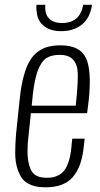

<svg xmlns="http://www.w3.org/2000/svg" viewBox="-20 -778 419 807"><path d="M237.3 -647Q185.5 -647 157.7 -674.8Q129.9 -702.6 133.3 -757.8H170.4Q167.5 -717.8 187 -699.5Q206.5 -681.2 240.7 -681.2Q316.4 -681.2 329.6 -757.8H366.7Q358.9 -702.6 324.2 -674.8Q289.6 -647 237.3 -647ZM113.3 -334H298.3L302.7 -378.9Q307.6 -431.2 306.9 -468.5Q306.2 -505.9 287.8 -526.6Q269.5 -547.4 231 -547.4Q196.3 -547.4 175.3 -533.9Q154.3 -520.5 139.6 -483.2Q125 -445.8 117.7 -377.9ZM171.4 9.3Q147.5 9.3 129.2 5.1Q110.8 1 94.5 -8.8Q78.1 -18.6 68.1 -35.2Q58.1 -51.8 51 -76.7Q43.9 -101.6 43.9 -135.5Q43.9 -169.4 47.4 -213.9L63.5 -368.2Q69.3 -421.4 80.3 -460.4Q91.3 -499.5 106 -523.7Q120.6 -547.9 141.4 -562.3Q162.1 -576.7 184.1 -582Q206.1 -587.4 235.4 -587.4Q314.9 -587.4 340.6 -535.4Q366.2 -483.4 353 -357.4L346.2 -302.2H109.9L100.1 -210Q91.8 -141.6 98.6 -101.8Q105.5 -62 123.3 -46.4Q141.1 -30.8 175.3 -30.8Q189.9 -30.8 201.2 -32.7Q212.4 -34.7 226.3 -41.7Q240.2 -48.8 250 -61.3Q259.8 -73.7 267.8 -96.9Q275.9 -120.1 279.3 -152.3L283.7 -195.3H335.9L331.5 -157.2Q323.2 -77.1 286.1 -33.9Q249 9.3 171.4 9.3Z"/></svg>

Font: Oswald
Style: Extra-Light
Weight: 200
Designer: Vernon Adams
Foundry: Vernon Adams
Version: 3.0; ttfautohint (v0.94.23-7a4d-dirty) -l 8 -r 50 -G 200 -x 